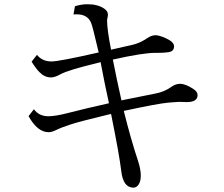

<svg xmlns="http://www.w3.org/2000/svg" viewBox="-20 -821 1040 893"><path d="M328.6 -792Q357.9 -801.3 387.7 -801.3Q435.1 -801.3 464.8 -780.8Q481.9 -769.5 481.9 -752.9Q481.9 -744.6 479 -734.4Q478 -731 478 -726.6Q478 -683.1 496.6 -589.8L502.9 -591.3L553.7 -603Q597.7 -612.3 607.9 -615.7Q637.2 -624.5 665.5 -644Q685.1 -657.2 703.6 -657.2Q720.2 -657.2 751.5 -643.1Q789.6 -626 789.6 -605.5Q789.6 -585.9 772.9 -580.6Q755.9 -575.2 711.4 -575.2H702.6Q644 -575.2 504.9 -543.9Q523.4 -449.2 544.9 -354L555.7 -356.4Q653.8 -376.5 704.1 -386.2Q744.1 -393.6 776.9 -417Q796.4 -431.2 817.9 -431.2Q843.3 -431.2 879.9 -406.7Q898.9 -394.5 898.9 -378.9Q898.9 -346.2 849.1 -346.2Q840.3 -346.2 829.6 -346.7Q817.4 -347.2 812.5 -347.2Q802.2 -347.2 782.2 -345.2Q772.5 -344.2 759.8 -343.3Q712.9 -338.9 555.7 -305.2Q588.9 -171.9 622.1 -72.3Q634.8 -33.2 634.8 -4.9Q634.8 22.9 624.5 37.6Q614.7 51.8 600.6 51.8Q552.7 51.8 543.9 -25.9Q535.6 -98.1 496.6 -291L485.8 -288.6Q346.2 -254.9 308.6 -242.2Q267.1 -229 240.2 -215.8Q220.2 -206.1 206.5 -206.1Q154.3 -206.1 112.8 -280.8L137.7 -313Q161.6 -280.3 204.6 -280.3Q239.3 -280.3 302.2 -296.9Q371.1 -314.9 486.8 -340.8Q466.8 -431.2 447.8 -532.2L441.9 -530.3Q298.3 -496.1 260.3 -475.1Q234.9 -460.9 216.8 -460.9Q188 -460.9 164.1 -484.9Q147.5 -501 127 -534.2L151.9 -565.9Q176.3 -535.2 219.7 -535.2Q255.4 -535.2 439 -577.1L437 -585.4Q410.2 -700.7 403.3 -715.8Q386.7 -754.4 336.4 -754.4Q330.1 -754.4 321.8 -753.9Z"/></svg>

Font: BIZ UDMincho
Style: Regular
Weight: 400
Monospace: yes
Designer: TypeBank Co., Ltd.
Foundry: Morisawa Inc.
Version: Version 1.06